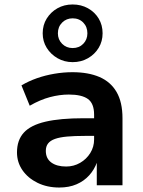

<svg xmlns="http://www.w3.org/2000/svg" viewBox="-20 -829 640 859"><path d="M245 10Q191 10 148 -11Q105 -32 80.5 -67.5Q56 -103 56 -147Q56 -202 86.5 -235.5Q117 -269 183 -284.5Q249 -300 354 -300H418V-221H359Q313 -221 280 -218Q247 -215 226 -207.5Q205 -200 195 -187Q185 -174 185 -154Q185 -120 209.5 -102Q234 -84 276 -84Q310 -84 338.5 -100.5Q367 -117 384 -144.5Q401 -172 401 -205V-316Q401 -366 373.5 -386Q346 -406 288 -406Q247 -406 203.5 -394.5Q160 -383 113 -356L76 -447Q108 -466 145 -479Q182 -492 223 -499Q264 -506 304 -506Q375 -506 425 -484.5Q475 -463 501.5 -417.5Q528 -372 528 -300V0H413V-103H414Q402 -70 379 -44.5Q356 -19 322.5 -4.5Q289 10 245 10ZM305 -551Q268 -551 237.5 -568.5Q207 -586 189 -615Q171 -644 171 -680Q171 -717 189 -746Q207 -775 237 -792Q267 -809 305 -809Q343 -809 373.5 -792Q404 -775 421.5 -746Q439 -717 439 -680Q439 -644 421.5 -615Q404 -586 373.5 -568.5Q343 -551 305 -551ZM305 -614Q334 -614 352.5 -633Q371 -652 371 -680Q371 -709 352.5 -728Q334 -747 305 -747Q277 -747 258 -728Q239 -709 239 -680Q239 -652 258 -633Q277 -614 305 -614Z"/></svg>

Font: Nunito Sans 9pt
Style: Bold
Weight: 700
Version: Version 3.101;gftools[0.9.27]